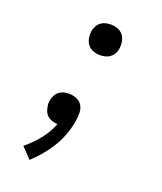

<svg xmlns="http://www.w3.org/2000/svg" viewBox="-138 -617 775 920"><g transform="rotate(20 250.0 -156.5)"><path d="M123 215 72 162Q110 131 141.5 92Q173 53 190 8Q175 8 160 2.5Q145 -3 135 -13.5Q125 -24 120.5 -39Q116 -54 115 -70Q116 -75 116.5 -79.5Q117 -84 117 -89Q120 -102 126.5 -114Q133 -126 144 -134Q155 -142 167.5 -145Q180 -148 193 -148Q213 -148 232 -140Q251 -132 260.5 -116Q270 -100 270.5 -79.5Q271 -59 268 -39Q262 -3 250 31.5Q238 66 219 98Q200 130 175.5 159.5Q151 189 123 215ZM268 -372Q250 -372 232.5 -378.5Q215 -385 204.5 -399Q194 -413 191 -431.5Q188 -450 191 -469Q194 -482 200.5 -494Q207 -506 218 -514Q229 -522 242 -525Q255 -528 268 -528Q286 -528 303.5 -521.5Q321 -515 331.5 -501Q342 -487 345 -468.5Q348 -450 345 -431Q343 -418 336 -406Q329 -394 318 -386Q307 -378 294 -375Q281 -372 268 -372Z"/></g></svg>

Font: Iosevka Term Oblique
Style: Regular
Weight: 400
Italic angle: -9°
Monospace: yes
Designer: Belleve Invis
Foundry: Belleve Invis
Version: Version 31.4.0